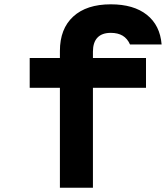

<svg xmlns="http://www.w3.org/2000/svg" viewBox="-20 -887 790 907"><path d="M263 0V-472.3H120.3V-613.1H263V-646.2Q263 -751.1 325.9 -808.8Q388.8 -866.6 503.3 -866.6Q611.4 -866.6 673.8 -817Q736.2 -767.4 743.5 -676.9H594.2Q581.8 -705 559.4 -718.4Q537 -731.8 503.3 -731.8Q461.8 -731.8 440.4 -709.3Q419 -686.9 419 -642.7V-613.1H669.7V-472.3H419V0Z"/></svg>

Font: Martian Mono Custom sWd Rg
Style: Regular
Weight: 400
Width: 6
Monospace: yes
Designer: Alex Havermale
Foundry: Evil Martians
Version: Version 1.000